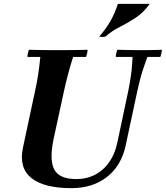

<svg xmlns="http://www.w3.org/2000/svg" viewBox="-20 -960 859 995"><path d="M350 15Q208 15 142.5 -37.5Q77 -90 99 -195L162 -490Q173 -540 179 -582Q185 -624 189 -665H122Q122 -673 124.5 -684Q127 -695 130 -702Q164 -701 205.5 -700.5Q247 -700 281 -700Q316 -700 357.5 -700.5Q399 -701 434 -702Q434 -695 431.5 -684Q429 -673 426 -665H359Q345 -622 333.5 -578.5Q322 -535 312 -490L258 -241Q235 -132 261 -82Q287 -32 375 -32Q456 -32 512.5 -82Q569 -132 588 -221L645 -490Q650 -515 654 -538Q658 -561 661.5 -591Q665 -621 667 -665H580Q580 -673 582.5 -684Q585 -695 588 -702Q629 -701 662 -700.5Q695 -700 714 -700Q731 -700 757.5 -700.5Q784 -701 819 -702Q819 -695 816.5 -684Q814 -673 811 -665H744Q729 -625 719.5 -595Q710 -565 704 -540.5Q698 -516 692 -490L631 -205Q609 -102 535 -43.5Q461 15 350 15ZM756 -940Q723 -894 682.5 -867.5Q642 -841 601 -820.5Q560 -800 526 -770Q510 -767 494 -770Q528 -809 551 -848.5Q574 -888 591 -940Z"/></svg>

Font: Poltawski Nowy
Style: Bold Italic
Weight: 700
Italic angle: -12°
Designer: Adam Pótawski, Mateusz Machalski, Borys Kosmynka, Ania Wieluska
Foundry: Capitalics.wtf
Version: Version 1.001;gftools[0.9.25]